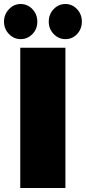

<svg xmlns="http://www.w3.org/2000/svg" viewBox="-71 -937 428 957"><path d="M-51 -829Q-51 -865 -26.5 -891Q-2 -917 32 -917Q66 -917 90.5 -891.5Q115 -866 115 -829Q115 -792 90.5 -767Q66 -742 32 -742Q-2 -742 -26.5 -767.5Q-51 -793 -51 -829ZM172 -829Q172 -866 196.5 -891.5Q221 -917 255 -917Q289 -917 313 -891.5Q337 -866 337 -829Q337 -793 313.5 -767.5Q290 -742 255 -742Q221 -742 196.5 -767.5Q172 -793 172 -829ZM30 -699H255V0H30Z"/></svg>

Font: Readiness Black
Style: Regular
Weight: 900
Designer: Katatrad Team
Foundry: CadsonDemak
Version: Version 1.00;April 23, 2019;FontCreator 11.5.0.2425 64-bit; 